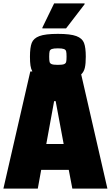

<svg xmlns="http://www.w3.org/2000/svg" viewBox="-22 -1108 651 1128"><path d="M609 0H403L382 -110H220L200 0H-2L156 -688H168Q160 -703 157 -723Q154 -743 154 -775Q154 -829 164.5 -856Q175 -883 209.5 -896Q244 -909 318 -909Q392 -909 426.5 -896Q461 -883 471.5 -856Q482 -829 482 -775Q482 -734 476.5 -710Q471 -686 455 -671ZM267 -775Q267 -752 269.5 -743.5Q272 -735 282 -731Q292 -727 318 -727Q344 -727 354 -731Q364 -735 366.5 -743.5Q369 -752 369 -775Q369 -798 366.5 -807Q364 -816 353.5 -820Q343 -824 318 -824Q293 -824 282.5 -820Q272 -816 269.5 -807Q267 -798 267 -775ZM250 -262H352L305 -514H296ZM227 -941V-946L296 -1088H475V-1083L366 -941Z"/></svg>

Font: Saira Semi Condensed Black
Style: Regular
Weight: 900
Width: 4
Designer: Hector Gatti with collaboration of the Omnibus-Type team
Foundry: Omnibus-Type
Version: Version 1.001; ttfautohint (v1.8)